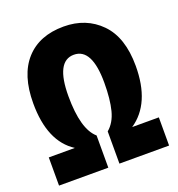

<svg xmlns="http://www.w3.org/2000/svg" viewBox="-131 -833 872 941"><g transform="rotate(-20 305.0 -362.5)"><path d="M398 -398Q398 -312 383.5 -255.5Q369 -199 332 -168V0H591V-147H452Q571 -227 571 -423Q571 -572 496 -648.5Q421 -725 304 -725Q177 -725 106.5 -647Q36 -569 36 -422Q36 -222 153 -147H17V0H274V-168Q210 -223 210 -396Q210 -578 304 -578Q398 -578 398 -398Z"/></g></svg>

Font: Noto Sans Display Condensed Black
Style: Regular
Weight: 900
Width: 3
Designer: Monotype Design team
Foundry: Monotype Imaging Inc.
Version: 1.000